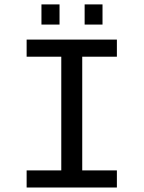

<svg xmlns="http://www.w3.org/2000/svg" viewBox="-20 -835 640 855"><path d="M98.6 -658.7H500.5V-582.5H346.2V-76.2H500.5V0H98.6V-76.2H252.9V-582.5H98.6ZM356.9 -725.6V-815.4H436.5V-725.6ZM164.6 -725.6V-815.4H245.1V-725.6Z"/></svg>

Font: Cousine
Style: Regular
Weight: 400
Monospace: yes
Designer: Steve Matteson
Foundry: Monotype Imaging Inc.
Version: Version 1.21